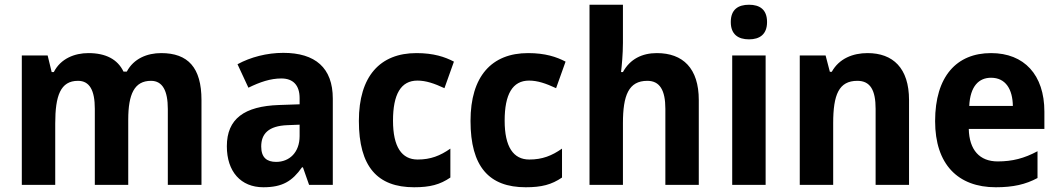

<svg xmlns="http://www.w3.org/2000/svg" viewBox="-20 -780 4464 810"><path d="M660 -556C601 -556 544 -533 515 -478H501C476 -530 426 -556 353 -556C295 -556 236 -533 207 -476H198L181 -546H72V0H213V-259C213 -376 235 -439 309 -439C358 -439 380 -399 380 -321V0H521V-275C521 -383 547 -439 617 -439C666 -439 688 -397 688 -320V0H830V-358C830 -495 773 -556 660 -556Z M1175 -557C1106 -557 1037 -539 982 -509L1028 -410C1077 -434 1121 -449 1167 -449C1216 -449 1244 -421 1244 -366V-340L1157 -337C1011 -332 937 -279 937 -163C937 -56 996 10 1091 10C1172 10 1213 -16 1254 -74H1258L1284 0H1384V-364C1384 -494 1310 -557 1175 -557ZM1193 -252 1244 -254V-206C1244 -137 1201 -97 1145 -97C1106 -97 1082 -115 1082 -162C1082 -215 1112 -249 1193 -252Z M1727 10C1794 10 1836 -1 1880 -31V-153C1837 -123 1797 -107 1742 -107C1675 -107 1638 -160 1638 -271C1638 -382 1671 -440 1741 -440C1777 -440 1812 -428 1855 -408L1895 -520C1857 -540 1809 -556 1737 -556C1583 -556 1494 -458 1494 -270C1494 -77 1572 10 1727 10Z M2198 10C2265 10 2307 -1 2351 -31V-153C2308 -123 2268 -107 2213 -107C2146 -107 2109 -160 2109 -271C2109 -382 2142 -440 2212 -440C2248 -440 2283 -428 2326 -408L2366 -520C2328 -540 2280 -556 2208 -556C2054 -556 1965 -458 1965 -270C1965 -77 2043 10 2198 10Z M2608 -599V-760H2467V0H2608V-260C2608 -378 2632 -439 2711 -439C2763 -439 2787 -400 2787 -321V0H2928V-358C2928 -492 2861 -556 2751 -556C2689 -556 2638 -531 2608 -476H2600C2603 -500 2608 -553 2608 -599Z M3140 -760C3094 -760 3063 -740 3063 -687C3063 -635 3094 -614 3140 -614C3185 -614 3216 -635 3216 -687C3216 -740 3185 -760 3140 -760ZM3210 -546H3069V0H3210Z M3640 -556C3578 -556 3520 -533 3489 -477H3481L3463 -546H3354V0H3495V-260C3495 -381 3519 -439 3597 -439C3652 -439 3674 -399 3674 -321V0H3815V-358C3815 -493 3747 -556 3640 -556Z M4161 -556C4016 -556 3925 -458 3925 -269C3925 -87 4021 10 4181 10C4254 10 4307 -2 4357 -29V-142C4301 -112 4251 -99 4189 -99C4113 -99 4069 -147 4067 -236H4386V-309C4386 -464 4301 -556 4161 -556ZM4161 -452C4223 -452 4252 -403 4253 -333H4069C4073 -417 4110 -452 4161 -452Z"/></svg>

Font: Noto Sans Kannada SemiCondensed
Style: Bold
Weight: 700
Width: 4
Designer: Jelle Bosma - Monotype Design Team
Foundry: Monotype Imaging Inc.
Version: Version 2.005